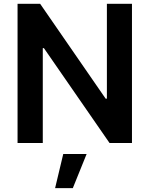

<svg xmlns="http://www.w3.org/2000/svg" viewBox="-20 -747 781 1003"><path d="M189.6 -727.3 532 -231.5H538.4V-727.3H669.4V0H552.2L209.5 -495.4H203.5V0H71.7V-727.3ZM310.4 57.5H432.5L360.4 235.8H267.8Z"/></svg>

Font: Inter P Semi Bold
Style: Regular
Weight: 600
Designer: Rasmus Andersson
Foundry: rsms
Version: Version 3.018;git-588b23468